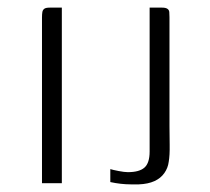

<svg xmlns="http://www.w3.org/2000/svg" viewBox="-20 -480 550 503"><path d="M90 0Q90 -108 90 -216.5Q90 -325 90 -434Q90 -443 91 -448.5Q92 -454 96 -457Q100 -460 110 -460H142V0ZM424 -150Q424 -129 424.5 -101Q425 -73 422 -56Q420 -40 410.5 -26.5Q401 -13 384.5 -5.5Q368 2 344 3Q334 3 322 3Q310 3 296.5 1.5Q283 0 269 -3V-37Q275 -35 290.5 -32Q306 -29 315 -29Q345 -29 358.5 -41Q372 -53 372 -83V-460H405Q414 -460 418.5 -457Q423 -454 423.5 -448.5Q424 -443 424 -435Z"/></svg>

Font: Genos Light
Style: Regular
Weight: 300
Designer: Robert E. Leuschke
Foundry: Robert E. Leuschke
Version: Version 1.010